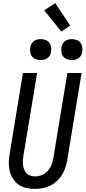

<svg xmlns="http://www.w3.org/2000/svg" viewBox="-20 -1203 549 1231"><path d="M204 8Q176 8 148.5 2Q121 -4 99.5 -19Q78 -34 63.5 -56.5Q49 -79 42.5 -105.5Q36 -132 36.5 -160Q37 -188 42 -217L127 -735H218L130 -204Q128 -188 127 -173Q126 -158 128 -143Q130 -128 135.5 -114.5Q141 -101 151 -91Q161 -81 175.5 -76.5Q190 -72 206 -72Q227 -72 249 -81Q271 -90 286.5 -107.5Q302 -125 310 -146Q318 -167 322 -189L412 -735H503L411 -176Q407 -152 399 -128Q391 -104 377.5 -82Q364 -60 344.5 -42Q325 -24 301.5 -12.5Q278 -1 253 3.5Q228 8 204 8ZM441 -818Q425 -818 409.5 -823.5Q394 -829 385 -841Q376 -853 374 -869Q372 -885 374 -901Q376 -912 382 -922.5Q388 -933 397.5 -940Q407 -947 418.5 -949.5Q430 -952 441 -952Q457 -952 472 -946.5Q487 -941 496 -929Q505 -917 507.5 -901Q510 -885 507 -869Q505 -858 499.5 -847.5Q494 -837 484 -830Q474 -823 463 -820.5Q452 -818 441 -818ZM241 -818Q225 -818 209.5 -823.5Q194 -829 185 -841Q176 -853 174 -869Q172 -885 174 -901Q176 -912 182 -922.5Q188 -933 197.5 -940Q207 -947 218.5 -949.5Q230 -952 241 -952Q257 -952 272 -946.5Q287 -941 296 -929Q305 -917 307.5 -901Q310 -885 307 -869Q305 -858 299.5 -847.5Q294 -837 284 -830Q274 -823 263 -820.5Q252 -818 241 -818ZM373 -1001 263 -1137 334 -1183 430 -1039Z"/></svg>

Font: Iosevka SS18 Medium
Style: Italic
Weight: 500
Italic angle: -9°
Monospace: yes
Designer: Belleve Invis
Foundry: Belleve Invis
Version: Version 25.1.1; ttfautohint (v1.8.4)